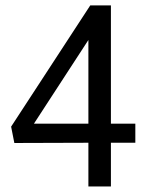

<svg xmlns="http://www.w3.org/2000/svg" viewBox="-20 -547 527 699"><path d="M383.8 131.8V-27.3H472.7V-96.7H383.8V-527.3H308.6L20.5 -85.9L32.2 -26.4L301.8 -27.3V131.8ZM301.8 -96.7H103.5L301.8 -401.4Z"/></svg>

Font: Yaldevi Colombo Medium
Style: Regular
Weight: 500
Designer: Sol Matas, Denzil Rajitha, Kosala Senevirathne and Pathum Egodawatta
Foundry: Mooniak
Version: Version 1.020 ; ttfautohint (v1.6)